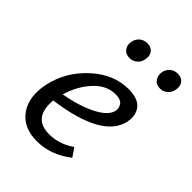

<svg xmlns="http://www.w3.org/2000/svg" viewBox="-182 -705 803 803"><g transform="rotate(45 219.0 -303.5)"><path d="M206 -515Q183 -515 171 -531Q159 -547 164 -570Q168 -589 182 -600.5Q196 -612 216 -612Q238 -612 249.5 -597.5Q261 -583 257 -560Q254 -540 239.5 -527.5Q225 -515 206 -515ZM396 -612Q418 -612 429.5 -597.5Q441 -583 437 -560Q434 -540 419.5 -527.5Q405 -515 386 -515Q363 -515 351.5 -531.5Q340 -548 344 -570Q348 -589 362 -600.5Q376 -612 396 -612ZM296 -421Q352 -421 374.5 -392.5Q397 -364 388 -321Q362 -199 106 -164Q96 -52 194 -52Q254 -52 306 -89L332 -51Q260 5 178 5Q97 5 58.5 -49.5Q20 -104 39 -192Q60 -286 134 -353.5Q208 -421 296 -421ZM321 -318Q325 -335 314.5 -351Q304 -367 272 -367Q219 -367 177 -321Q135 -275 116 -210Q203 -226 258.5 -255Q314 -284 321 -318Z"/></g></svg>

Font: EauTestInfant Medium
Style: Italic
Weight: 500
Italic angle: -12°
Designer: Christian Thalmann (Catharsis Fonts)
Version: Version 0.001;PS 000.001;hotconv 1.0.88;makeotf.lib2.5.64775